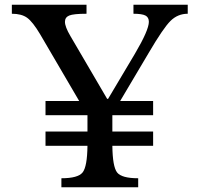

<svg xmlns="http://www.w3.org/2000/svg" viewBox="-20 -790 842 810"><path d="M626 -235V-175H454Q455 -87 474 -62.5Q493 -38 563 -38V0H239V-38Q309 -38 328.5 -62.5Q348 -87 349 -175H172V-235H349V-304H172V-364H314L149 -646Q118 -698 94.5 -715Q71 -732 30 -732V-770H345V-732Q290 -732 272 -724.5Q254 -717 254 -698Q254 -677 277 -638L432 -373H436L549 -563Q608 -663 608 -698Q608 -717 593.5 -724.5Q579 -732 543 -732V-770H772V-732Q730 -732 699.5 -702Q669 -672 608 -568L487 -364H626V-304H454V-235Z"/></svg>

Font: Libre Baskerville
Style: Regular
Weight: 400
Designer: Pablo Impallari, Rodrigo Fuenzalida
Foundry: Pablo Impallari, Rodrigo Fuenzalida
Version: Version 1.000